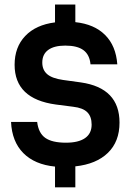

<svg xmlns="http://www.w3.org/2000/svg" viewBox="-20 -760 574 840"><path d="M309.6 -32.2V59.6H220.7V-31.2Q131.8 -40 82 -90.3Q32.2 -140.6 28.3 -226.6H142.6Q148.4 -177.7 178.2 -156.7Q208 -135.7 268.6 -135.7Q323.2 -135.7 352.1 -155.8Q380.9 -175.8 380.9 -214.8Q380.9 -250 361.8 -269Q342.8 -288.1 299.8 -293L224.6 -302.7Q43.9 -327.1 43.9 -476.6Q43.9 -553.7 90.3 -602.5Q136.7 -651.4 220.7 -662.1V-740.2H309.6V-663.1Q392.6 -654.3 439.9 -606.9Q487.3 -559.6 493.2 -478.5H376Q372.1 -520.5 345.2 -540.5Q318.4 -560.5 265.6 -560.5Q216.8 -560.5 190.9 -541.5Q165 -522.5 165 -486.3Q165 -454.1 186.5 -435.5Q208 -417 255.9 -410.2L334 -399.4Q502.9 -375 502.9 -223.6Q502.9 -140.6 452.1 -91.3Q401.4 -42 309.6 -32.2Z"/></svg>

Font: Altinn-DIN Exp
Style: DINExp-Bold
Weight: 700
Width: 7
Designer: Charles Nix
Foundry: Altinn
Version: Version 2.00